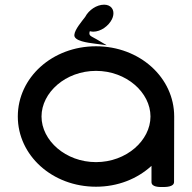

<svg xmlns="http://www.w3.org/2000/svg" viewBox="-20 -778 800 800"><path d="M380 -585.2C197.5 -585.2 54.2 -454.6 54.2 -292.6C54.2 -130.6 197.5 0 380 0C470.4 0 551.4 -32.3 611.2 -86.9L611.2 -19.5C611.2 1.5 642.8 1.3 656.4 1.3C671.1 1.3 705.2 1.2 705.2 -19.8L705.8 -292.6C705.8 -454.6 562.5 -585.2 380 -585.2ZM607 -292.6C607 -192.7 506.6 -102.5 380 -102.5C253.4 -102.5 153 -192.7 153 -292.6C153 -392.5 253.4 -482.7 380 -482.7C506.6 -482.7 607 -392.5 607 -292.6ZM375.3 -596.1 424.7 -589.5 382.1 -614.5C358.7 -628.3 348 -628.3 354.2 -648C357.3 -647.2 363.4 -646 368.4 -646C399.9 -646 432.7 -669.9 446.5 -698C457.4 -720.2 454.6 -745.5 432 -755.1C426.6 -757.4 420.4 -758.5 413.7 -758.5C382.9 -758.5 350.1 -736.6 334.8 -707.4C320.9 -689 291.7 -655.2 289.9 -633.3C286.1 -606.8 347.3 -599.8 375.3 -596.1Z"/></svg>

Font: Hi.
Style: Black
Weight: 400
Designer: Mew Too, Robert Jablonski
Foundry: Cannot Into Space Fonts
Version: Version 1.996